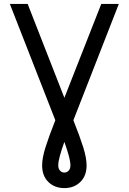

<svg xmlns="http://www.w3.org/2000/svg" viewBox="-20 -720 656 979"><path d="M308.1 239.1Q258.5 239.1 226.6 207.9Q194.8 176.8 194.8 123.4Q194.8 85.1 212.2 30.1Q229.8 -25 262.1 -106.9L30.2 -700H121L308.2 -221.4L496.4 -700H585.9L354.2 -106.9Q387.1 -24.2 404.3 30.5Q421.5 85.2 421.5 123.4Q421.5 176.8 389.6 207.9Q357.6 239.1 308.1 239.1ZM308.1 159.9Q320.4 159.9 329.8 150.5Q339.1 141.1 339.1 122.2Q339.1 89.6 308.1 3.4Q292.5 47.2 284.8 76.5Q277.1 105.8 277.1 122.2Q277.1 141.1 286.5 150.5Q295.9 159.9 308.1 159.9Z"/></svg>

Font: Overpass Mono Light
Style: Regular
Weight: 300
Monospace: yes
Designer: Delve Withrington, Dave Bailey
Foundry: Delve Fonts LLC
Version: Version 4.000